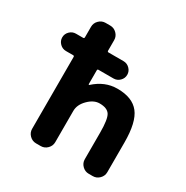

<svg xmlns="http://www.w3.org/2000/svg" viewBox="-171 -916 1006 1039"><g transform="rotate(30 332.0 -396.5)"><path d="M84 -534.2Q61.5 -534.2 45.4 -550.3Q29.3 -566.4 29.3 -588.4Q29.3 -610.4 45.4 -626.5Q61.5 -642.6 84 -642.6H128.9Q135.7 -642.6 135.7 -650.4V-715.8Q135.7 -739.3 152.8 -756.3Q169.9 -773.4 193.4 -773.4H222.7Q246.1 -773.4 263.2 -756.3Q280.3 -739.3 280.3 -715.8V-650.4Q280.3 -642.6 287.1 -642.6H380.9Q403.3 -642.6 419.4 -626.5Q435.5 -610.4 435.5 -588.4Q435.5 -566.4 419.4 -550.3Q403.3 -534.2 380.9 -534.2H287.1Q280.3 -534.2 280.3 -527.3V-441.4Q280.3 -438.5 282.2 -438Q284.2 -437.5 285.2 -438.5Q349.6 -497.1 426.8 -497.1Q427.7 -497.1 428.7 -497.1Q521.5 -497.1 563.5 -443.8Q605.5 -390.6 605.5 -263.7V-78.1Q605.5 -54.7 588.4 -37.6Q571.3 -20.5 547.9 -20.5H522.5Q499 -20.5 481.9 -37.6Q464.8 -54.7 464.8 -78.1V-244.1Q464.8 -328.1 448.2 -354Q431.6 -379.9 383.8 -379.9Q347.7 -379.9 314 -346.2Q280.3 -312.5 280.3 -273.4V-78.1Q280.3 -54.7 263.2 -37.6Q246.1 -20.5 222.7 -20.5H193.4Q169.9 -20.5 152.8 -37.6Q135.7 -54.7 135.7 -78.1V-527.3Q135.7 -534.2 128.9 -534.2Z"/></g></svg>

Font: Gen Jyuu Gothic Bold
Style: Bold
Weight: 700
Designer: [Source Han Sans]
Ryoko NISHIZUKA  (kana & ideographs); Paul D. Hunt (Latin, Greek & Cyrillic); Wenlong ZHANG  (bopomofo
Version: Version 1.002.20150607